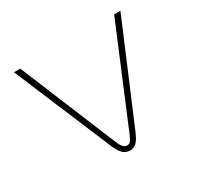

<svg xmlns="http://www.w3.org/2000/svg" viewBox="-119 -646 817 795"><g transform="rotate(-30 289.5 -248.5)"><path d="M289 12Q270 12 256.5 -1Q243 -14 230 -45L35 -509H65L256 -47Q264 -28 272 -20Q280 -12 290 -12Q300 -12 306.5 -20Q313 -28 321 -47L514 -509H544L347 -43Q334 -12 321 0Q308 12 289 12Z"/></g></svg>

Font: MuseoModerno Thin Thin
Style: Regular
Weight: 250
Version: Version 1.003